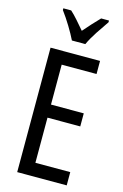

<svg xmlns="http://www.w3.org/2000/svg" viewBox="-140 -1003 681 1064"><g transform="rotate(15 201.0 -471.5)"><path d="M357 0H73V-714H357V-639H157V-410H345V-335H157V-76H357ZM177 -783Q161 -816 136 -857Q111 -898 85 -933V-943H130Q149 -926 171.5 -900.5Q194 -875 216 -849Q242 -879 259.5 -898Q277 -917 302 -943H347V-933Q325 -902 297.5 -860Q270 -818 254 -783Z"/></g></svg>

Font: Noto Sans Georgian ExtraCondensed
Style: Regular
Weight: 400
Width: 2
Designer: Monotype Design Team, Akaki Razmadze
Foundry: Google LLC
Version: Version 2.005; ttfautohint (v1.8.4.7-5d5b)